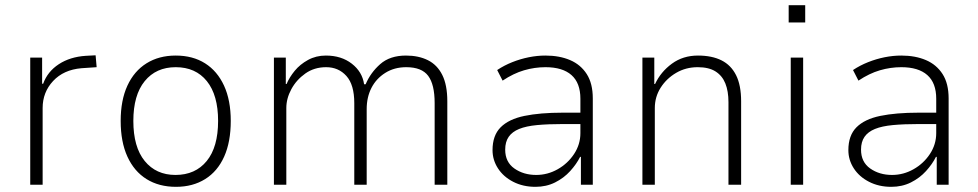

<svg xmlns="http://www.w3.org/2000/svg" viewBox="-20 -715 3786 743"><path d="M97 0V-492H143V-391H147Q164 -438 207.5 -466.5Q251 -495 312 -499L350 -501L354 -455L295 -451Q226 -445 185.5 -401.5Q145 -358 145 -297V0Z M661 8Q595 8 547 -22Q499 -52 473 -109Q447 -166 447 -247Q447 -327 473 -383.5Q499 -440 547 -470Q595 -500 660 -500Q726 -500 773.5 -470Q821 -440 847 -383.5Q873 -327 873 -247Q873 -166 847.5 -109Q822 -52 774 -22Q726 8 661 8ZM659 -38Q736 -38 780 -92Q824 -146 824 -247Q824 -347 780.5 -401Q737 -455 660 -455Q584 -455 540 -401Q496 -347 496 -247Q496 -146 540 -92Q584 -38 659 -38Z M1040 0V-492H1086V-390H1089Q1100 -416 1120.5 -441Q1141 -466 1172 -483Q1203 -500 1241 -500Q1301 -500 1341.5 -468.5Q1382 -437 1389 -389H1395Q1414 -434 1451.5 -467Q1489 -500 1551 -500Q1600 -500 1636 -482Q1672 -464 1691.5 -425Q1711 -386 1711 -323V0H1662V-316Q1662 -388 1637 -421.5Q1612 -455 1552 -455Q1506 -455 1471 -433Q1436 -411 1417.5 -375Q1399 -339 1399 -293V0H1351V-316Q1351 -387 1320.5 -421Q1290 -455 1242 -455Q1196 -455 1161.5 -430.5Q1127 -406 1107.5 -370Q1088 -334 1088 -297V0Z M2052 8Q2004 8 1966 -11.5Q1928 -31 1907 -63.5Q1886 -96 1886 -134Q1886 -191 1917.5 -222.5Q1949 -254 2009.5 -266.5Q2070 -279 2158 -279H2237V-235H2160Q2101 -235 2058.5 -231Q2016 -227 1989 -216Q1962 -205 1948.5 -185.5Q1935 -166 1935 -136Q1935 -88 1970.5 -63Q2006 -38 2055 -38Q2099 -38 2138 -60Q2177 -82 2201.5 -119Q2226 -156 2226 -200V-333Q2226 -394 2191.5 -424.5Q2157 -455 2091 -455Q2049 -455 2008 -443Q1967 -431 1925 -403L1904 -444Q1931 -462 1962.5 -474.5Q1994 -487 2026.5 -493.5Q2059 -500 2091 -500Q2145 -500 2186 -482.5Q2227 -465 2250.5 -428.5Q2274 -392 2274 -334V0H2228V-108H2225Q2211 -80 2186.5 -53Q2162 -26 2128 -9Q2094 8 2052 8Z M2466 0V-492H2512V-390H2515Q2537 -437 2580 -468.5Q2623 -500 2681 -500Q2735 -500 2772 -481.5Q2809 -463 2828.5 -424Q2848 -385 2848 -323V0H2799V-320Q2799 -362 2787 -392Q2775 -422 2749 -438.5Q2723 -455 2680 -455Q2634 -455 2596.5 -433Q2559 -411 2536.5 -375.5Q2514 -340 2514 -297V0Z M3032 -628V-695H3096V-628ZM3040 0V-492H3088V0Z M3429 8Q3381 8 3343 -11.5Q3305 -31 3284 -63.5Q3263 -96 3263 -134Q3263 -191 3294.5 -222.5Q3326 -254 3386.5 -266.5Q3447 -279 3535 -279H3614V-235H3537Q3478 -235 3435.5 -231Q3393 -227 3366 -216Q3339 -205 3325.5 -185.5Q3312 -166 3312 -136Q3312 -88 3347.5 -63Q3383 -38 3432 -38Q3476 -38 3515 -60Q3554 -82 3578.5 -119Q3603 -156 3603 -200V-333Q3603 -394 3568.5 -424.5Q3534 -455 3468 -455Q3426 -455 3385 -443Q3344 -431 3302 -403L3281 -444Q3308 -462 3339.5 -474.5Q3371 -487 3403.5 -493.5Q3436 -500 3468 -500Q3522 -500 3563 -482.5Q3604 -465 3627.5 -428.5Q3651 -392 3651 -334V0H3605V-108H3602Q3588 -80 3563.5 -53Q3539 -26 3505 -9Q3471 8 3429 8Z"/></svg>

Font: Nunito Sans 7pt SemiCondensed ExtraLight
Style: Regular
Weight: 250
Width: 4
Designer: Vernon Adams
Foundry: Vernon Adams
Version: Version 3.101;gftools[0.9.27]